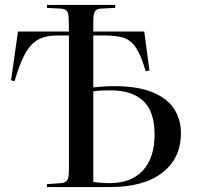

<svg xmlns="http://www.w3.org/2000/svg" viewBox="-20 -760 800 780"><path d="M171 0V-12L229 -16Q248 -18 254 -29.5Q260 -41 260 -72V-616H213Q165 -616 134 -598.5Q103 -581 81 -540Q59 -499 39 -430L25 -434L53 -632H260Q260 -672 258.5 -691.5Q257 -711 250 -717.5Q243 -724 227 -725L171 -728V-740H448V-728L389 -725Q371 -724 365 -712.5Q359 -701 359 -674V-632H566L587 -474L572 -470Q553 -535 532.5 -566Q512 -597 482 -606.5Q452 -616 404 -616H359V-405Q381 -407 400 -408.5Q419 -410 443 -410Q539 -410 599 -385.5Q659 -361 687 -318Q715 -275 715 -219Q715 -117 639.5 -58.5Q564 0 427 0ZM359 -21Q370 -19 388.5 -17.5Q407 -16 425 -16Q514 -16 561 -68Q608 -120 608 -214Q608 -307 562 -350Q516 -393 429 -393Q384 -393 359 -389Z"/></svg>

Font: Display Regular
Style: Regular
Weight: 400
Designer: Latin by Veronika Burian and Jose Scaglione. Greek by Irene Vlachou. Cyrillic by Vera Evstafieva.
Foundry: TypeTogether
Version: Version 3.002